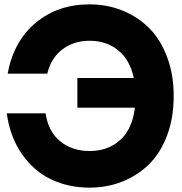

<svg xmlns="http://www.w3.org/2000/svg" viewBox="-20 -846 837 881"><path d="M391 -826Q471 -826 541 -798Q611 -770 663.5 -718Q716 -666 746.5 -585Q777 -504 777 -406Q777 -305 746.5 -224Q716 -143 663 -91.5Q610 -40 540.5 -12.5Q471 15 391 15Q295 15 215.5 -22.5Q136 -60 81 -138.5Q26 -217 11 -326H189Q202 -241 257 -197Q312 -153 391 -153Q475 -153 531 -203Q587 -253 599 -352H335V-488H594Q576 -572 522 -615.5Q468 -659 391 -659Q319 -659 266.5 -619.5Q214 -580 197 -508H15Q43 -658 144.5 -742Q246 -826 391 -826Z"/></svg>

Font: Neutral Face
Style: Bold
Weight: 700
Designer: Vadym Aksieiev
Version: Version 1.039;Fontself Maker 3.5.7